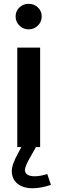

<svg xmlns="http://www.w3.org/2000/svg" viewBox="-20 -773 301 1009"><path d="M70.8 0H92.3L76.2 29.8C52.7 73.2 42 101.1 42 127C42 181.2 84.5 216.3 150.4 216.3C181.2 216.3 212.9 210 247.6 198.7L228.5 141.6C204.1 149.4 182.1 153.3 162.1 153.3C128.4 153.3 111.3 142.1 111.3 120.1C111.3 108.4 119.1 88.4 134.8 60.5L168.9 0H190.9V-522.9H70.8ZM62 -686.5C62 -668 68.8 -651.9 82 -638.7C95.2 -625.5 111.3 -618.7 130.4 -618.7C149.4 -618.7 166 -625.5 179.2 -638.7C192.4 -651.9 199.2 -668 199.2 -686.5C199.2 -705.6 192.4 -721.2 179.2 -733.9C166 -746.6 149.4 -752.9 130.4 -752.9C111.3 -752.9 95.2 -746.6 82 -733.9C68.8 -721.2 62 -705.6 62 -686.5Z"/></svg>

Font: Estedad SemiBold
Style: Regular
Weight: 600
Designer: Amin Abedi
Version: Version 7.3